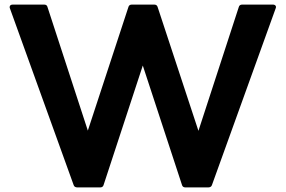

<svg xmlns="http://www.w3.org/2000/svg" viewBox="-20 -778 1242 835"><path d="M316 37H416C423 37 429 34 431 25L601 -493L771 25C773 34 779 37 786 37H886C893 37 900 34 902 26L1179 -742C1183 -751 1177 -758 1167 -758H1033C1026 -758 1020 -755 1018 -746L843 -209L666 -746C664 -755 658 -758 651 -758H553C546 -758 540 -755 538 -746L362 -210L187 -746C185 -755 180 -758 172 -758H35C27 -758 22 -754 22 -747C22 -746 22 -744 23 -742L300 26C302 34 309 37 316 37Z"/></svg>

Font: LINE Seed JP_OTF Bold
Style: Regular
Weight: 700
Designer: LINE & Fontrix & Fontworks
Version: Version 1.009